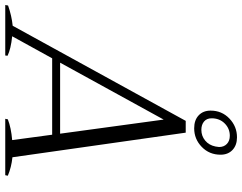

<svg xmlns="http://www.w3.org/2000/svg" viewBox="-150 -826 944 749"><g transform="rotate(90 322.5 -452.0)"><path d="M380 -801Q380 -845 411 -874.5Q442 -904 484 -904Q515 -904 533.5 -886.5Q552 -869 552 -840Q552 -796 521.5 -766.5Q491 -737 449 -737Q417 -737 398.5 -754.5Q380 -772 380 -801ZM410 -805Q410 -786 422.5 -775.5Q435 -765 455 -765Q479 -765 497 -780Q515 -795 520 -820Q522 -830 522 -834Q522 -853 510 -864.5Q498 -876 478 -876Q450 -876 430 -856Q410 -836 410 -805ZM634 -10 632 0H412L414 -10Q447 -23 495 -27L474 -183H176L90 -27Q139 -22 166 -9L165 0H-32L-30 -11Q10 -25 49 -29L420 -704H466L562 -28Q601 -24 634 -10ZM470 -214 415 -618 193 -214Z"/></g></svg>

Font: Trirong Light
Style: Italic
Weight: 300
Italic angle: -12°
Designer: Katatrad Team
Foundry: CadsonDemak
Version: Version 1.001